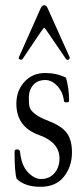

<svg xmlns="http://www.w3.org/2000/svg" viewBox="-20 -706 310 739"><path d="M67 -479Q63 -475 59.5 -476Q56 -477 53.5 -479.5Q51 -482 52 -484L136 -673Q142 -686 150 -686Q159 -686 164 -673L248 -486Q249 -483 247 -479.5Q245 -476 241 -475.5Q237 -475 234 -479L161 -586Q152 -599 150 -599Q148 -599 139 -586ZM136 13Q75 13 44 -18Q36 -43 36 -123Q36 -131 46 -131Q55 -131 57 -123Q62 -70 87 -43.5Q112 -17 138 -17Q170 -17 189.5 -39.5Q209 -62 209 -96Q209 -158 131 -186Q43 -217 43 -307Q43 -357 74 -391Q105 -425 154 -425Q198 -425 234 -407Q246 -365 246 -318Q246 -312 237 -312Q231 -312 228 -314Q225 -316 226 -319Q222 -352 200.5 -375Q179 -398 155 -398Q124 -398 107.5 -378.5Q91 -359 91 -329Q91 -305 94 -293.5Q97 -282 114 -268Q131 -254 168 -240Q219 -220 238 -193Q257 -166 257 -120Q257 -65 226 -26Q195 13 136 13Z"/></svg>

Font: Junicode Cond Light
Style: Regular
Weight: 300
Width: 3
Designer: Peter S. Baker
Version: Version 2.201